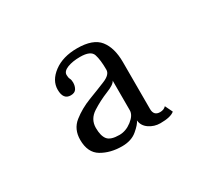

<svg xmlns="http://www.w3.org/2000/svg" viewBox="-59 -832 364 344"><g transform="rotate(-30 123.0 -660.0)"><path d="M110 -563.5Q86 -563.5 68.2 -574Q50.5 -584.5 50.5 -611Q50.5 -633 66.2 -645.5Q82 -658 102.2 -665.8Q122.5 -673.5 138.2 -680Q154 -686.5 154 -696.5Q154 -717 150.2 -728.5Q146.5 -740 124.5 -740Q109 -740 98.2 -735.8Q87.5 -731.5 87.5 -724Q87.5 -718.5 89.2 -715.2Q91 -712 91 -706.5Q91 -699.5 87.8 -694Q84.5 -688.5 76 -688.5Q60.5 -688.5 60.5 -709Q60.5 -728 79.2 -742Q98 -756 127.5 -756Q160.5 -756 173.5 -739.5Q186.5 -723 186.5 -693.5V-596.5Q186.5 -582.5 199.5 -582.5Q207.5 -582.5 212 -587.5L219.5 -572Q211.5 -565 190 -565Q177.5 -565 167.2 -572Q157 -579 156 -590.5Q153.5 -584 141.5 -573.8Q129.5 -563.5 110 -563.5ZM116 -583.5Q129.5 -583.5 141.8 -593Q154 -602.5 154 -612.5V-674Q151.5 -667.5 134.5 -660.8Q117.5 -654 101.5 -643.8Q85.5 -633.5 85.5 -615.5Q85.5 -599 91.8 -591.2Q98 -583.5 116 -583.5Z"/></g></svg>

Font: Imbue 50pt Thin
Style: Regular
Weight: 100
Designer: Tyler Finck
Foundry: Etcetera Type Company
Version: Version 1.102; ttfautohint (v1.8.3)